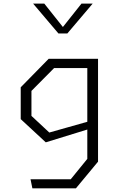

<svg xmlns="http://www.w3.org/2000/svg" viewBox="-20 -818 660 1038"><path d="M145 151H362.5L452 41V-139.5V-149.5V-500H510V56L390.5 200H155ZM92 -174V-346L243 -500H485.5V-450H272.5L150 -326.5V-191.5L246.5 -101.5L485.5 -169V-128L227.5 -48.5ZM296 -637H344L481 -798.5H420.5L320 -672L219.5 -798.5H159Z"/></svg>

Font: Monaspace Krypton Var ExLight
Style: Regular
Weight: 200
Designer: Riley Cran and the Lettermatic Team
Version: Version 1.200 (Monaspace Krypton Var)